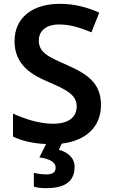

<svg xmlns="http://www.w3.org/2000/svg" viewBox="-20 -837 590 1004"><path d="M370 35C370 -14 331 -42 288 -54L303 -86C433 -102 508 -176 508 -288C508 -400 441 -449 326 -499C226 -542 183 -566 183 -625C183 -675 220 -709 289 -709C346 -709 398 -693 458 -668L499 -771C433 -800 368 -817 293 -817C149 -817 56 -744 56 -622C56 -499 144 -446 232 -409C329 -368 381 -340 381 -281C381 -227 343 -190 257 -190C183 -190 108 -216 48 -243V-123C95 -100 155 -86 221 -84L186 -14C243 -6 271 12 271 40C271 67 251 75 221 75C201 75 174 71 157 67V139C173 144 195 147 220 147C328 147 370 106 370 35Z"/></svg>

Font: Noto Sans Kannada UI SemiBold
Style: Regular
Weight: 600
Designer: Jelle Bosma - Monotype Design Team
Foundry: Monotype Imaging Inc.
Version: Version 2.005